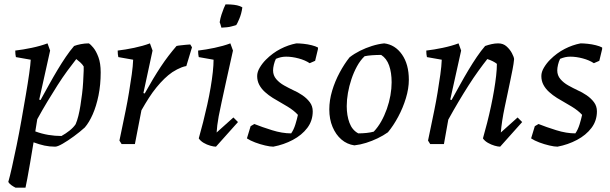

<svg xmlns="http://www.w3.org/2000/svg" viewBox="-20 -661 2799 881"><path d="M51 200Q41 195 32 188.5Q23 182 18 174Q25 150 35 105.5Q45 61 56.5 5Q68 -51 78.5 -110.5Q89 -170 98.5 -225.5Q108 -281 114 -323.5Q120 -366 121 -387L53 -399Q50 -411 50 -429Q85 -433 125.5 -441.5Q166 -450 198 -462L210 -429L160 -204L166 -202Q186 -238 205 -272.5Q224 -307 243.5 -339.5Q263 -372 282 -400Q301 -428 320 -450Q333 -455 351 -458.5Q369 -462 388 -462Q395 -458 408 -442.5Q421 -427 431.5 -399Q442 -371 442 -329Q442 -272 432 -223Q422 -174 405.5 -136.5Q389 -99 369 -76Q347 -56 319 -35.5Q291 -15 267.5 -1.5Q244 12 233 12Q207 12 184 7Q161 2 134 -8Q125 46 118 87.5Q111 129 105.5 157.5Q100 186 97 200ZM262 -37Q282 -48 299.5 -62Q317 -76 327 -91Q334 -107 339.5 -129Q345 -151 349 -176.5Q353 -202 356.5 -229.5Q360 -257 361.5 -284.5Q363 -312 364 -337Q364 -342 364 -347Q364 -352 364 -356Q358 -366 348 -375Q338 -384 330 -390Q311 -366 289 -336Q267 -306 244 -270Q221 -234 197.5 -195Q174 -156 151 -114L142 -58Q172 -47 202 -42Q232 -37 262 -37Z M538 0 528 -16Q533 -40 540.5 -76Q548 -112 556.5 -153.5Q565 -195 572 -237.5Q579 -280 584.5 -319Q590 -358 591 -387L523 -399Q520 -411 520 -429Q555 -433 595.5 -441.5Q636 -450 668 -462L680 -429L638 -234L644 -232Q664 -268 682 -298Q700 -328 717.5 -354.5Q735 -381 753 -404.5Q771 -428 790 -450Q798 -452 809.5 -453Q821 -454 833 -455.5Q845 -457 853 -457L861 -444L835 -358Q824 -356 813.5 -352Q803 -348 792.5 -342.5Q782 -337 771 -330Q752 -317 734 -299.5Q716 -282 698 -260Q680 -238 663 -211.5Q646 -185 629 -155L599 0Z M960 -387 892 -399Q889 -411 889 -429Q924 -433 964.5 -441.5Q1005 -450 1037 -462L1049 -429Q1030 -345 1017.5 -287Q1005 -229 996.5 -190.5Q988 -152 983.5 -127.5Q979 -103 977 -86Q975 -69 974 -53L1051 -122L1072 -101L971 12Q961 12 945 7.5Q929 3 914.5 -5.5Q900 -14 892 -26Q902 -61 912 -100.5Q922 -140 931 -180.5Q940 -221 946.5 -259.5Q953 -298 956.5 -330.5Q960 -363 960 -387ZM996 -534Q995 -538 993.5 -542.5Q992 -547 991 -551Q990 -555 988 -559Q991 -578 996.5 -594.5Q1002 -611 1007 -623.5Q1012 -636 1015 -641Q1038 -641 1053.5 -639Q1069 -637 1078.5 -633.5Q1088 -630 1092 -627Q1088 -598 1078 -574.5Q1068 -551 1064 -546Q1061 -545 1056 -543.5Q1051 -542 1043 -540Q1033 -537 1021.5 -536Q1010 -535 996 -534Z M1234 12Q1220 12 1196.5 6.5Q1173 1 1150.5 -7.5Q1128 -16 1113 -26L1130 -82L1147 -92Q1182 -78 1228.5 -63.5Q1275 -49 1316 -49Q1328 -66 1335.5 -90.5Q1343 -115 1347 -134Q1338 -144 1326 -153.5Q1314 -163 1300 -171.5Q1286 -180 1272 -188Q1252 -199 1232 -211.5Q1212 -224 1195.5 -239Q1179 -254 1169.5 -272Q1160 -290 1160 -312Q1160 -331 1172 -351Q1184 -371 1200 -387Q1231 -418 1267 -436.5Q1303 -455 1340 -462Q1354 -462 1373 -460Q1392 -458 1410 -453.5Q1428 -449 1439 -443V-436L1426 -382L1401 -371Q1380 -385 1350 -393Q1320 -401 1293 -401Q1280 -401 1269 -398.5Q1258 -396 1246 -391Q1240 -379 1236.5 -364Q1233 -349 1233 -338Q1233 -315 1247.5 -298Q1262 -281 1283.5 -269Q1305 -257 1324 -248Q1347 -238 1367.5 -224Q1388 -210 1401.5 -192Q1415 -174 1415 -150Q1415 -107 1390 -74Q1365 -41 1323.5 -19Q1282 3 1234 12Z M1606 6Q1572 1 1546.5 -21Q1521 -43 1506 -78.5Q1491 -114 1491 -159Q1491 -201 1504 -244.5Q1517 -288 1538.5 -328Q1560 -368 1584 -398Q1606 -415 1632 -428Q1658 -441 1686.5 -450Q1715 -459 1743 -462Q1793 -456 1824.5 -411Q1856 -366 1856 -295Q1856 -255 1842.5 -210.5Q1829 -166 1807 -125Q1785 -84 1760 -54Q1739 -39 1713 -26.5Q1687 -14 1660 -5.5Q1633 3 1606 6ZM1624 -49Q1643 -49 1662 -51Q1681 -53 1695 -57Q1714 -77 1729 -103.5Q1744 -130 1755 -161Q1766 -192 1771.5 -223.5Q1777 -255 1777 -283Q1777 -328 1765.5 -360.5Q1754 -393 1729 -409Q1707 -409 1687 -407.5Q1667 -406 1653 -403Q1633 -384 1618 -356.5Q1603 -329 1592.5 -297.5Q1582 -266 1576.5 -234.5Q1571 -203 1571 -174Q1571 -131 1583.5 -97.5Q1596 -64 1624 -49Z M2275 12Q2265 12 2249.5 7.5Q2234 3 2219 -5.5Q2204 -14 2196 -26Q2206 -61 2215.5 -98.5Q2225 -136 2233 -173.5Q2241 -211 2247 -246.5Q2253 -282 2256.5 -313Q2260 -344 2260 -368Q2253 -374 2241 -380Q2229 -386 2216 -390Q2197 -366 2175 -335.5Q2153 -305 2130 -269Q2107 -233 2083.5 -193.5Q2060 -154 2037 -112L2017 0H1954L1944 -16Q1949 -40 1956.5 -76Q1964 -112 1972.5 -153.5Q1981 -195 1988 -237.5Q1995 -280 2000.5 -319Q2006 -358 2007 -387L1939 -399Q1936 -411 1936 -429Q1971 -433 2011.5 -441.5Q2052 -450 2084 -462L2096 -429L2046 -204L2052 -202Q2072 -238 2091 -272.5Q2110 -307 2129.5 -339.5Q2149 -372 2168 -400Q2187 -428 2206 -450Q2220 -455 2235.5 -458.5Q2251 -462 2266 -462Q2289 -462 2304.5 -448Q2320 -434 2329 -417Q2338 -400 2339 -390Q2337 -368 2332 -343Q2327 -318 2321.5 -291Q2316 -264 2310 -236Q2303 -203 2296 -170Q2289 -137 2284.5 -107.5Q2280 -78 2278 -53L2355 -122L2376 -101Z M2538 12Q2524 12 2500.5 6.5Q2477 1 2454.5 -7.5Q2432 -16 2417 -26L2434 -82L2451 -92Q2486 -78 2532.5 -63.5Q2579 -49 2620 -49Q2632 -66 2639.5 -90.5Q2647 -115 2651 -134Q2642 -144 2630 -153.5Q2618 -163 2604 -171.5Q2590 -180 2576 -188Q2556 -199 2536 -211.5Q2516 -224 2499.5 -239Q2483 -254 2473.5 -272Q2464 -290 2464 -312Q2464 -331 2476 -351Q2488 -371 2504 -387Q2535 -418 2571 -436.5Q2607 -455 2644 -462Q2658 -462 2677 -460Q2696 -458 2714 -453.5Q2732 -449 2743 -443V-436L2730 -382L2705 -371Q2684 -385 2654 -393Q2624 -401 2597 -401Q2584 -401 2573 -398.5Q2562 -396 2550 -391Q2544 -379 2540.5 -364Q2537 -349 2537 -338Q2537 -315 2551.5 -298Q2566 -281 2587.5 -269Q2609 -257 2628 -248Q2651 -238 2671.5 -224Q2692 -210 2705.5 -192Q2719 -174 2719 -150Q2719 -107 2694 -74Q2669 -41 2627.5 -19Q2586 3 2538 12Z"/></svg>

Font: Labrada
Style: Italic
Weight: 400
Italic angle: -7°
Designer: Mercedes Jáuregui
Foundry: Omnibus-Type Team
Version: Version 1.000